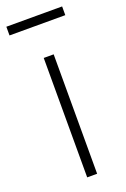

<svg xmlns="http://www.w3.org/2000/svg" viewBox="-171 -733 513 779"><g transform="rotate(-20 85.5 -343.5)"><path d="M64 0V-515.6H106.9V0ZM205.6 -686.5V-648.9H-35.2V-686.5Z"/></g></svg>

Font: Inter Display ExtraLight
Style: Regular
Weight: 200
Designer: Rasmus Andersson
Foundry: rsms
Version: Version 4.000;git-a52131595